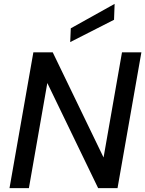

<svg xmlns="http://www.w3.org/2000/svg" viewBox="-20 -970 749 990"><path d="M29 0 152 -700H252L514 -158L609 -700H709L586 0H486L224 -542L129 0ZM342 -753 345 -824 571 -950 568 -868Z"/></svg>

Font: DM Sans 18pt Medium
Style: Italic
Weight: 500
Italic angle: -10°
Designer: Colophon Foundry, Jonny Pinhorn
Foundry: Colophon Foundry
Version: Version 4.004;gftools[0.9.30]